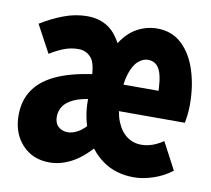

<svg xmlns="http://www.w3.org/2000/svg" viewBox="-64 -579 728 663"><g transform="rotate(10 300.0 -248.0)"><path d="M148.6 12Q90 12 53.1 -27.8Q16.3 -67.7 16.3 -130.1Q16.3 -184.7 43.8 -222.9Q71.3 -261.2 126.7 -284.4Q182.1 -307.7 267 -317V-230.1Q220.8 -225.4 194.7 -213.5Q168.6 -201.5 157.8 -184.6Q147.1 -167.7 147.1 -148.2Q147.1 -125.5 160.4 -113.5Q173.7 -101.6 193.7 -101.6Q210.3 -101.6 229.6 -112.4Q249 -123.3 273.8 -154.2L314.8 -87.6Q271.5 -33.7 231.1 -10.9Q190.7 12 148.6 12ZM445.3 12Q381 12 335.8 -20.5Q290.5 -53 266.7 -106Q242.9 -159.1 242.9 -221.8V-291.7Q242.9 -351.7 225 -371.4Q207.2 -391 180.9 -391Q154.5 -391 130.8 -381.9Q107.2 -372.8 81.3 -356.8L29.4 -453.2Q70.2 -478.3 110.4 -493.2Q150.7 -508.1 191.5 -508.1Q235.7 -508.1 267.6 -485.5Q299.6 -463 322.8 -406.4H293.1Q322.6 -463 358.7 -485.5Q394.8 -508.1 436.5 -508.1Q488.2 -508.1 523 -475.4Q557.8 -442.8 575.2 -388.3Q592.7 -333.8 592.7 -268.8Q592.7 -249 590.6 -231.6Q588.5 -214.2 586.5 -204.1H328.2V-297H502.4L478.1 -277Q478.1 -341.1 465.4 -368.6Q452.6 -396.2 423.5 -396.2Q406.3 -396.2 389.9 -382Q373.4 -367.9 362.7 -335.4Q351.9 -302.9 351.9 -248.3Q351.9 -199.7 365 -167.7Q378 -135.6 400.3 -119.5Q422.5 -103.3 450.5 -103.3Q470.6 -103.3 489.5 -110Q508.5 -116.6 527.5 -129.6L577.7 -34.6Q549.1 -12.3 513 -0.1Q476.8 12 445.3 12Z"/></g></svg>

Font: Source Code Pro ExtraLight
Style: Regular
Weight: 200
Monospace: yes
Designer: Paul D. Hunt, Teo Tuominen
Foundry: Adobe
Version: Version 1.026;hotconv 1.1.0;makeotfexe 2.6.0